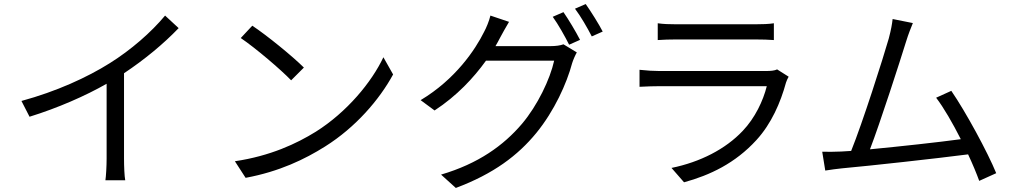

<svg xmlns="http://www.w3.org/2000/svg" viewBox="-20 -860 5010 949"><path d="M86 -361 126 -283C265 -326 402 -386 507 -446V-76C507 -38 504 12 501 31H599C595 11 593 -38 593 -76V-498C695 -566 787 -642 863 -721L796 -783C727 -700 627 -613 523 -548C412 -478 259 -408 86 -361Z M1227 -733 1170 -672C1244 -622 1369 -515 1419 -463L1482 -526C1426 -582 1298 -686 1227 -733ZM1141 -63 1194 19C1361 -12 1487 -73 1587 -136C1738 -231 1855 -367 1923 -492L1875 -577C1817 -454 1695 -306 1541 -209C1446 -150 1316 -89 1141 -63Z M2765 -800 2712 -777C2739 -740 2773 -679 2793 -639L2847 -663C2826 -704 2790 -764 2765 -800ZM2875 -840 2822 -817C2850 -780 2883 -723 2905 -680L2959 -704C2940 -741 2901 -803 2875 -840ZM2496 -752 2404 -783C2398 -757 2383 -721 2373 -703C2329 -614 2231 -468 2059 -365L2128 -314C2238 -386 2321 -475 2382 -560H2719C2699 -469 2637 -339 2560 -248C2469 -141 2344 -51 2160 3L2233 69C2420 -1 2540 -92 2631 -203C2720 -312 2781 -447 2808 -548C2813 -564 2823 -587 2831 -601L2765 -641C2749 -635 2727 -632 2700 -632H2429C2437 -646 2445 -660 2452 -674C2462 -692 2480 -726 2496 -752Z M3231 -745V-662C3258 -664 3290 -665 3321 -665H3713C3747 -665 3781 -664 3805 -662V-745C3781 -741 3746 -740 3714 -740H3321C3289 -740 3257 -741 3231 -745ZM3878 -481 3821 -517C3810 -511 3789 -509 3766 -509H3239C3212 -509 3178 -511 3141 -515V-431C3177 -433 3215 -434 3239 -434H3770C3752 -362 3712 -277 3651 -213C3566 -123 3441 -59 3299 -30L3361 41C3489 6 3614 -53 3719 -168C3793 -249 3838 -353 3865 -452C3867 -459 3873 -472 3878 -481Z M4492 -746 4392 -766C4389 -740 4385 -716 4373 -670C4345 -572 4243 -252 4187 -114C4169 -113 4152 -112 4137 -111C4108 -110 4074 -109 4044 -110L4059 -17C4088 -21 4117 -26 4142 -28C4276 -40 4611 -77 4765 -97C4788 -48 4807 -2 4820 34L4904 -4C4862 -107 4753 -308 4682 -411L4607 -377C4644 -329 4689 -251 4729 -172C4619 -157 4427 -136 4280 -122C4330 -252 4429 -559 4458 -653C4471 -695 4482 -721 4492 -746Z"/></svg>

Font: Source Han Sans TC
Style: Regular
Weight: 400
Designer: Ryoko NISHIZUKA 西塚涼子 (kana, bopomofo & ideographs); Paul D. Hunt (Latin, Greek & Cyrillic); Sandoll Communications 산돌커뮤니
Foundry: Adobe
Version: Version 2.002;hotconv 1.0.116;makeotfexe 2.5.65601